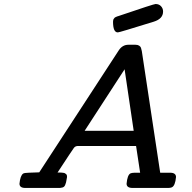

<svg xmlns="http://www.w3.org/2000/svg" viewBox="-20 -928 948 948"><path d="M76.2 -21Q80.1 -61 94.2 -70.8Q100.1 -74.7 122.1 -75.2Q140.1 -75.2 173.8 -77.1L566.9 -680.2Q585 -707 613.8 -707H648.9Q660.2 -707 667 -702.6Q673.8 -698.2 676 -692.1Q678.2 -686 680.2 -675.8L771 -75.2H819.8Q848.6 -75.2 849.1 -54.2Q845.2 -10.3 828.1 -2.9Q820.3 0 811 0H634.8Q605 0 605 -21Q608.9 -64 624 -71.8Q629.9 -74.7 644 -75.2H671.9L651.9 -207H361.8Q350.6 -206.1 344.2 -196.8Q341.3 -193.8 264.2 -76.2Q267.1 -76.2 273.9 -76.2Q280.8 -76.2 283.9 -75.7Q287.1 -75.2 292.5 -74.7Q297.9 -74.2 300.5 -72.5Q303.2 -70.8 306.2 -68.4Q309.1 -65.9 310.1 -62.5Q311 -59.1 311 -54.2Q311 -50.3 306.2 -27.8Q302.2 -11.7 296.1 -6.3Q290 -1 275.9 0H105Q76.2 0 76.2 -21ZM397.9 -282.2H640.1L595.2 -585.9ZM538.1 -820.8Q538.1 -825.7 539.1 -829.3Q540 -833 542.5 -835.9Q544.9 -838.9 545.9 -840.3Q546.9 -841.8 552 -844Q557.1 -846.2 558.1 -846.7Q559.1 -847.2 565.9 -849.1L571.8 -851.1Q739.7 -908.2 748 -908.2Q765.1 -908.2 775.1 -897.2Q785.2 -886.2 785.2 -871.1Q785.2 -835 738.8 -820.8Q567.9 -767.6 562 -768.1Q538.1 -767.6 538.1 -820.8Z"/></svg>

Font: CMU Concrete
Style: BoldItalic
Weight: 700
Italic angle: -14.04°
Version: Version 0.7.0